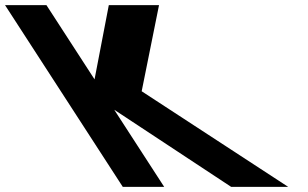

<svg xmlns="http://www.w3.org/2000/svg" viewBox="-417 -722 1190 741"><path d="M695.1 -0.9 129.8 -369.8 196.7 -702.1H2.9L-52.1 -415.7L-237.7 -702.1H-397.5L56.8 -0.9H216.6L23.9 -298.4L475 -0.9Z"/></svg>

Font: Hussar
Style: BdOpOblSeven
Weight: 700
Foundry: Cannot Into Space Fonts
Version: Version 2.00